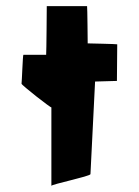

<svg xmlns="http://www.w3.org/2000/svg" viewBox="-20 -667 451 624"><path d="M50 -395C49 -391 145 -316 147 -318V-63C147 -68 273 -94 274 -101L289 -402L360 -404C360 -404 361 -522 361 -523C361 -524 265 -526 265 -526C265 -526 264 -647 263 -647H132C132 -645 131 -495 130 -489H56C54 -489 51 -398 50 -395Z"/></svg>

Font: Getaway
Style: Regular
Weight: 400
Version: Version 0.1